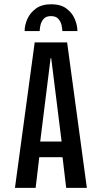

<svg xmlns="http://www.w3.org/2000/svg" viewBox="-20 -904 490 924"><path d="M398 0H298.5L281 -147.5H169L151.5 0H52L147 -700H303ZM223.5 -624 173.5 -223H276.5L226.5 -624ZM226.5 -883.5Q272 -883.5 299.8 -862.8Q327.5 -842 340 -812.2Q352.5 -782.5 352.5 -754.5H280Q280 -766 276.2 -783Q272.5 -800 260.8 -813.2Q249 -826.5 225.5 -826.5Q201.5 -826.5 190 -813.2Q178.5 -800 174.8 -783Q171 -766 171 -754.5H98.5Q98.5 -782.5 111.5 -812.2Q124.5 -842 152.8 -862.8Q181 -883.5 226.5 -883.5Z"/></svg>

Font: Trispace Condensed
Style: Regular
Weight: 400
Width: 3
Designer: Tyler Finck
Foundry: Etcetera Type Company
Version: Version 1.210; ttfautohint (v1.8.3)